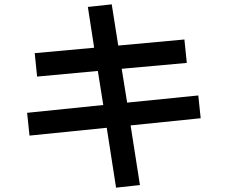

<svg xmlns="http://www.w3.org/2000/svg" viewBox="-20 -815 1040 885"><path d="M385 -783 414 -595 140 -570 151 -462 431 -488 456 -331 105 -295 116 -190 472 -226 515 50 625 38 582 -237 905 -270 894 -375 566 -342 541 -498 841 -525 830 -633 525 -605 495 -795Z"/></svg>

Font: KT Kiyosuna Sans Bold
Style: Regular
Weight: 700
Designer: [Zen Kaku Gothic] Yoshimichi Ohira
Version: Version 1.010;Glyphs 3.1.2 (3151)